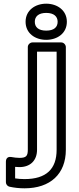

<svg xmlns="http://www.w3.org/2000/svg" viewBox="-20 -783 427 1041"><path d="M85.4 123C145.2 123 180.8 86.2 180.8 29V-503H287V29C287 132.9 231.3 188 112.9 188C94.4 188 77 186.5 62 184.2V121.8C71.6 122.7 76.9 123 85.4 123ZM85.4 73C70.6 73 56.1 70.8 41.1 68.3C14.9 64 12 85.5 12 93V205C12 216.3 20.2 227 31.8 229.4C56.9 234.8 83 238 112.9 238C252.8 238 337 160.1 337 29V-528C337 -538.7 327.1 -553 312 -553H155.8C145.1 -553 130.8 -543.1 130.8 -528V29C130.8 62.8 121.9 73 85.4 73ZM230.6 -617C188.2 -617 168.7 -635.9 168.7 -665C168.7 -693.1 188.4 -713 230.6 -713C272.8 -713 292.5 -693.1 292.5 -665C292.5 -635.9 273 -617 230.6 -617ZM230.6 -567C290.2 -567 342.5 -602 342.5 -665C342.5 -726.8 290.7 -763 230.6 -763C170.5 -763 118.7 -726.8 118.7 -665C118.7 -602 171 -567 230.6 -567Z"/></svg>

Font: Asimov
Style: WidOu
Weight: 500
Designer: Google
Version: Version 2.000980; 2014